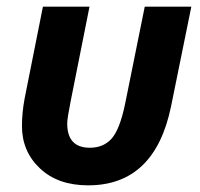

<svg xmlns="http://www.w3.org/2000/svg" viewBox="-20 -545 600 577"><path d="M249 -525 192 -239Q182 -189 182 -174Q182 -101 250 -101Q291 -101 315.5 -128.5Q340 -156 356 -233L415 -525H555L494 -225Q445 12 245 12Q154 12 100 -39Q46 -90 46 -166Q46 -206 54 -249L109 -525Z"/></svg>

Font: Aneliza
Style: Bold Italic
Weight: 700
Italic angle: -11.31°
Designer: Mike Abbink, Paul van der Laan, Pieter van Rosmalen
Foundry: Bold Monday
Version: Version 3.0